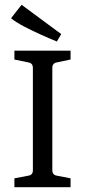

<svg xmlns="http://www.w3.org/2000/svg" viewBox="-20 -780 354 800"><path d="M274 -532 217 -520Q198 -517 198 -497V-71Q198 -51 217 -48L274 -37V0H40V-37L98 -48Q117 -51 117 -70V-497Q117 -517 98 -520L40 -532V-569H274ZM235 -638 217 -607Q185 -620 148.5 -636.5Q112 -653 79.5 -670Q47 -687 26 -704L70 -760Z"/></svg>

Font: Rasa
Style: Regular
Weight: 400
Designer: Anna Giedrys (Yrsa+Rasa design), David Brezina (Yrsa art-direction, Rasa art-direction, design)
Foundry: Rosetta Type Foundry
Version: Version 2.004